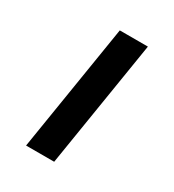

<svg xmlns="http://www.w3.org/2000/svg" viewBox="-129 -574 590 651"><g transform="rotate(30 165.5 -248.5)"><path d="M71 0 151 -497H261L181 0Z"/></g></svg>

Font: Nunito Sans 7pt Expanded Medium
Style: Italic
Weight: 500
Width: 7
Italic angle: -9°
Designer: Vernon Adams
Foundry: Vernon Adams
Version: Version 3.101;gftools[0.9.27]